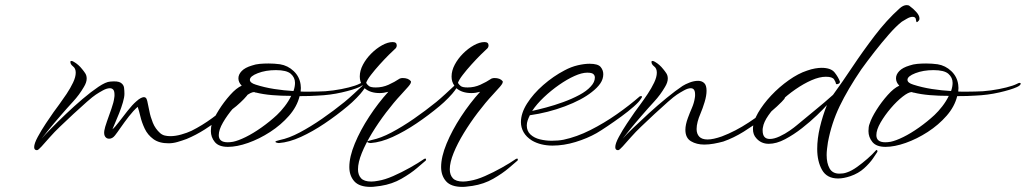

<svg xmlns="http://www.w3.org/2000/svg" viewBox="-20 -558 4023 753"><path d="M125 31Q114 31 114 19Q114 5 128 -21Q142 -47 160 -74Q178 -101 190 -118Q198 -129 212 -148Q226 -167 241 -189.5Q256 -212 266.5 -234Q277 -256 277 -273Q277 -290 266 -298Q256 -306 256 -315Q256 -319 260 -319Q265 -319 272 -314Q279 -310 287 -303Q295 -296 302 -287Q308 -280 314 -271Q320 -262 320 -250Q320 -235 309 -217Q291 -186 267 -160Q243 -134 218 -105Q191 -74 169.5 -47.5Q148 -21 143 -14Q154 -27 179.5 -53Q205 -79 237.5 -110Q270 -141 303.5 -169.5Q337 -198 366 -217.5Q395 -237 412 -238Q442 -241 453.5 -233.5Q465 -226 466.5 -214Q468 -202 468 -190Q468 -177 462 -156.5Q456 -136 447.5 -114.5Q439 -93 431.5 -76Q424 -59 421 -51Q430 -58 446 -79Q462 -100 480.5 -123.5Q499 -147 514 -160Q525 -170 532.5 -173.5Q540 -177 544 -177Q552 -177 555 -169.5Q558 -162 559 -155Q562 -143 566 -121.5Q570 -100 579.5 -76.5Q589 -53 608 -36Q616 -29 626 -26.5Q636 -24 648 -24Q668 -24 691 -30.5Q714 -37 731 -45Q773 -66 812.5 -95Q852 -124 894 -158L957 -210Q965 -216 967 -216Q972 -216 956.5 -193.5Q941 -171 907 -142Q883 -123 851 -98Q819 -73 783.5 -50.5Q748 -28 712 -13Q693 -6 675.5 -1Q658 4 641 4Q604 4 581.5 -12.5Q559 -29 547.5 -53.5Q536 -78 530.5 -101.5Q525 -125 520 -139Q503 -124 485.5 -101.5Q468 -79 453.5 -58Q439 -37 431 -27Q421 -14 408 -14Q398 -14 392.5 -22Q387 -30 389 -45Q391 -58 399.5 -82Q408 -106 417 -131.5Q426 -157 428 -174Q429 -178 429 -181.5Q429 -185 429 -187Q429 -201 424 -206.5Q419 -212 411 -212Q399 -212 383.5 -203.5Q368 -195 356 -187Q345 -180 320.5 -158.5Q296 -137 268 -111Q240 -85 215 -61Q194 -41 175 -19.5Q156 2 143 16.5Q130 31 125 31Z M874 18Q838 18 822.5 -1Q807 -20 807 -44Q807 -52 808 -59.5Q809 -67 812 -74Q819 -96 838.5 -127Q858 -158 882.5 -185.5Q907 -213 928 -222Q915 -235 915 -251Q915 -266 928 -279.5Q941 -293 968 -301Q982 -306 998.5 -307.5Q1015 -309 1033 -309Q1056 -309 1078 -306Q1109 -301 1132 -279Q1155 -257 1159 -226Q1161 -213 1159 -199Q1176 -198 1193 -198.5Q1210 -199 1225 -199Q1255 -199 1287.5 -203.5Q1320 -208 1347.5 -215Q1375 -222 1389 -229Q1396 -233 1400 -233Q1404 -233 1404 -230Q1404 -223 1388 -216Q1366 -206 1320.5 -195.5Q1275 -185 1225 -183Q1212 -182 1194 -181.5Q1176 -181 1155 -181Q1145 -140 1113.5 -104Q1082 -68 1039.5 -40.5Q997 -13 953 2.5Q909 18 874 18ZM1131 -201Q1137 -218 1137 -233Q1137 -254 1120.5 -268.5Q1104 -283 1062 -283Q1022 -283 991 -271Q960 -259 960 -245Q960 -233 983 -226Q1017 -215 1055.5 -209Q1094 -203 1131 -201ZM873 0Q878 0 883 -0.5Q888 -1 894 -2Q914 -6 943.5 -20.5Q973 -35 1005.5 -58Q1038 -81 1066 -107Q1081 -121 1096.5 -141Q1112 -161 1122 -182Q1082 -182 1047 -185Q1012 -188 984 -195Q983 -194 980 -196Q978 -196 977 -197Q964 -197 941 -179Q918 -161 894.5 -133.5Q871 -106 854.5 -77.5Q838 -49 838 -28Q838 0 873 0Z M1434 175Q1389 175 1369.5 153Q1350 131 1350 97Q1350 57 1371.5 5Q1393 -47 1428 -100.5Q1463 -154 1503 -198Q1485 -193 1469 -193Q1432 -193 1410 -212L1403 -202Q1396 -192 1378.5 -174Q1361 -156 1344 -142Q1301 -106 1253.5 -74Q1206 -42 1160 -21Q1114 0 1074 3Q1070 3 1065 1.5Q1060 0 1060 -2Q1060 -5 1078 -9Q1113 -16 1155.5 -38.5Q1198 -61 1243.5 -92.5Q1289 -124 1331 -158Q1348 -172 1367.5 -190Q1387 -208 1402 -222Q1391 -237 1391 -258Q1391 -281 1403.5 -304.5Q1416 -328 1436 -348Q1456 -368 1478.5 -380.5Q1501 -393 1520 -393Q1536 -393 1536 -380Q1536 -371 1528 -365Q1521 -359 1504.5 -342.5Q1488 -326 1469 -305Q1450 -284 1435 -264.5Q1420 -245 1416 -233Q1420 -226 1427 -220.5Q1434 -215 1454 -215Q1480 -215 1503.5 -225.5Q1527 -236 1548 -250Q1554 -252 1559 -252Q1581 -252 1591 -240Q1595 -234 1581 -218Q1567 -202 1553 -187Q1524 -156 1494 -116.5Q1464 -77 1439 -36Q1414 5 1399 42Q1384 79 1384 106Q1384 128 1396 141Q1408 154 1436 154Q1448 154 1463 151Q1489 147 1522 132.5Q1555 118 1588 99.5Q1621 81 1644 65Q1646 64 1648 64Q1651 64 1651 68Q1651 72 1647 74Q1640 80 1615.5 101Q1591 122 1554.5 143Q1518 164 1473 171Q1463 172 1453 173.5Q1443 175 1434 175Z M1794 175Q1749 175 1729.5 153Q1710 131 1710 97Q1710 57 1731.5 5Q1753 -47 1788 -100.5Q1823 -154 1863 -198Q1845 -193 1829 -193Q1792 -193 1770 -212L1763 -202Q1756 -192 1738.5 -174Q1721 -156 1704 -142Q1661 -106 1613.5 -74Q1566 -42 1520 -21Q1474 0 1434 3Q1430 3 1425 1.5Q1420 0 1420 -2Q1420 -5 1438 -9Q1473 -16 1515.5 -38.5Q1558 -61 1603.5 -92.5Q1649 -124 1691 -158Q1708 -172 1727.5 -190Q1747 -208 1762 -222Q1751 -237 1751 -258Q1751 -281 1763.5 -304.5Q1776 -328 1796 -348Q1816 -368 1838.5 -380.5Q1861 -393 1880 -393Q1896 -393 1896 -380Q1896 -371 1888 -365Q1881 -359 1864.5 -342.5Q1848 -326 1829 -305Q1810 -284 1795 -264.5Q1780 -245 1776 -233Q1780 -226 1787 -220.5Q1794 -215 1814 -215Q1840 -215 1863.5 -225.5Q1887 -236 1908 -250Q1914 -252 1919 -252Q1941 -252 1951 -240Q1955 -234 1941 -218Q1927 -202 1913 -187Q1884 -156 1854 -116.5Q1824 -77 1799 -36Q1774 5 1759 42Q1744 79 1744 106Q1744 128 1756 141Q1768 154 1796 154Q1808 154 1823 151Q1849 147 1882 132.5Q1915 118 1948 99.5Q1981 81 2004 65Q2006 64 2008 64Q2011 64 2011 68Q2011 72 2007 74Q2000 80 1975.5 101Q1951 122 1914.5 143Q1878 164 1833 171Q1823 172 1813 173.5Q1803 175 1794 175Z M2147 13Q2124 13 2103.5 8Q2083 3 2066 -7Q2044 -21 2033.5 -39.5Q2023 -58 2023 -79Q2023 -114 2047 -152Q2071 -190 2110.5 -224.5Q2150 -259 2194 -282Q2220 -296 2246 -302Q2272 -308 2292 -308Q2325 -308 2335.5 -295.5Q2346 -283 2346 -267Q2346 -248 2334.5 -231Q2323 -214 2301 -197Q2262 -166 2195.5 -141Q2129 -116 2058 -106Q2053 -96 2049.5 -86Q2046 -76 2046 -66Q2046 -44 2060.5 -30.5Q2075 -17 2097.5 -11.5Q2120 -6 2144 -6Q2156 -6 2168 -7Q2180 -8 2190 -10Q2242 -21 2295.5 -48Q2349 -75 2399 -110Q2449 -145 2489 -180Q2491 -181 2494 -181Q2498 -181 2498 -179Q2498 -176 2494 -171Q2487 -159 2465.5 -140Q2444 -121 2416.5 -101Q2389 -81 2363 -63.5Q2337 -46 2320 -36Q2283 -15 2237 -1Q2191 13 2147 13ZM2067 -123Q2090 -128 2122 -136.5Q2154 -145 2188.5 -157.5Q2223 -170 2252 -185.5Q2281 -201 2297 -219Q2313 -236 2313 -254Q2313 -262 2307 -267.5Q2301 -273 2283 -273Q2262 -273 2233 -260Q2204 -247 2172.5 -225Q2141 -203 2113 -176.5Q2085 -150 2067 -123Z M2404 31Q2393 31 2393 19Q2393 5 2407 -21Q2421 -47 2439 -74Q2457 -101 2469 -118Q2477 -129 2491 -148Q2505 -167 2520 -189.5Q2535 -212 2545.5 -234Q2556 -256 2556 -273Q2556 -290 2545 -298Q2535 -306 2535 -315Q2535 -319 2539 -319Q2544 -319 2551 -314Q2558 -310 2566 -303Q2574 -296 2581 -287Q2587 -280 2593 -271Q2599 -262 2599 -250Q2599 -235 2588 -217Q2570 -186 2546 -160Q2522 -134 2497 -105Q2470 -74 2448.5 -47.5Q2427 -21 2422 -14Q2434 -28 2461.5 -54.5Q2489 -81 2524 -113Q2559 -145 2594.5 -174Q2630 -203 2657 -221Q2668 -228 2685 -234.5Q2702 -241 2718 -241Q2732 -241 2741.5 -232.5Q2751 -224 2751 -202Q2751 -183 2743.5 -158Q2736 -133 2727 -112Q2720 -96 2716 -80.5Q2712 -65 2712 -52Q2712 -33 2722.5 -22Q2733 -11 2755 -11Q2777 -11 2811 -23Q2864 -43 2917 -78Q2970 -113 3013 -149Q3024 -158 3033 -164Q3042 -170 3052 -180Q3054 -181 3056 -181Q3059 -181 3059 -178Q3059 -175 3056 -170Q3050 -162 3027 -140.5Q3004 -119 2970 -92.5Q2936 -66 2896.5 -41.5Q2857 -17 2817 -3Q2799 2 2779.5 5.5Q2760 9 2742 9Q2712 9 2690 -4Q2668 -17 2668 -49Q2668 -69 2678 -96Q2685 -115 2693.5 -134.5Q2702 -154 2705 -174Q2706 -178 2706 -181.5Q2706 -185 2706 -188Q2706 -212 2689 -212Q2678 -212 2662.5 -203.5Q2647 -195 2635 -187Q2624 -180 2599.5 -158.5Q2575 -137 2547 -111Q2519 -85 2494 -61Q2473 -41 2454 -19.5Q2435 2 2422 16.5Q2409 31 2404 31Z M3267 142Q3223 142 3204 108.5Q3185 75 3185 26Q3185 -14 3195.5 -58.5Q3206 -103 3223 -146Q3210 -131 3184 -106Q3158 -81 3125.5 -55.5Q3093 -30 3059 -12Q3025 6 2995 6Q2965 6 2946 -16Q2933 -30 2933 -52Q2933 -81 2953 -115.5Q2973 -150 3004.5 -183.5Q3036 -217 3073.5 -243.5Q3111 -270 3145 -281Q3162 -287 3176.5 -289.5Q3191 -292 3202 -292Q3239 -292 3253.5 -273.5Q3268 -255 3274 -238V-237Q3274 -231 3266 -228.5Q3258 -226 3258 -232Q3258 -235 3251.5 -246Q3245 -257 3219 -257Q3194 -257 3163 -243.5Q3132 -230 3099.5 -207.5Q3067 -185 3039.5 -158.5Q3012 -132 2993.5 -105.5Q2975 -79 2972 -58Q2971 -55 2971 -52Q2971 -49 2971 -46Q2971 -13 2999 -13Q3016 -13 3037.5 -23Q3059 -33 3077.5 -46Q3096 -59 3104 -66Q3136 -93 3176 -125.5Q3216 -158 3247 -186Q3282 -234 3323 -295.5Q3364 -357 3410.5 -418Q3457 -479 3507 -524Q3522 -538 3536 -538Q3544 -538 3548 -534Q3562 -524 3574 -510.5Q3586 -497 3586 -486Q3586 -480 3584 -478Q3578 -471 3576 -471Q3574 -471 3573.5 -474.5Q3573 -478 3572 -482Q3571 -492 3559 -492Q3549 -492 3535.5 -484Q3522 -476 3517 -473Q3495 -456 3466.5 -423.5Q3438 -391 3409.5 -354.5Q3381 -318 3358 -286Q3305 -208 3273 -141.5Q3241 -75 3227 0Q3225 13 3223.5 26Q3222 39 3222 50Q3222 82 3233.5 102.5Q3245 123 3272 123Q3279 123 3286.5 122Q3294 121 3302 118Q3320 112 3341 97Q3362 82 3382 64.5Q3402 47 3415 32Q3417 30 3418 30Q3420 30 3421 33.5Q3422 37 3420 39Q3417 44 3404 63Q3391 82 3369 102Q3347 122 3315 133Q3288 142 3267 142Z M3453 18Q3417 18 3401.5 -1Q3386 -20 3386 -44Q3386 -52 3387 -59.5Q3388 -67 3391 -74Q3398 -96 3417.5 -127Q3437 -158 3461.5 -185.5Q3486 -213 3507 -222Q3494 -235 3494 -251Q3494 -266 3507 -279.5Q3520 -293 3547 -301Q3561 -306 3577.5 -307.5Q3594 -309 3612 -309Q3635 -309 3657 -306Q3688 -301 3711 -279Q3734 -257 3738 -226Q3740 -213 3738 -199Q3755 -198 3772 -198.5Q3789 -199 3804 -199Q3834 -199 3866.5 -203.5Q3899 -208 3926.5 -215Q3954 -222 3968 -229Q3975 -233 3979 -233Q3983 -233 3983 -230Q3983 -223 3967 -216Q3945 -206 3899.5 -195.5Q3854 -185 3804 -183Q3791 -182 3773 -181.5Q3755 -181 3734 -181Q3724 -140 3692.5 -104Q3661 -68 3618.5 -40.5Q3576 -13 3532 2.5Q3488 18 3453 18ZM3710 -201Q3716 -218 3716 -233Q3716 -254 3699.5 -268.5Q3683 -283 3641 -283Q3601 -283 3570 -271Q3539 -259 3539 -245Q3539 -233 3562 -226Q3596 -215 3634.5 -209Q3673 -203 3710 -201ZM3452 0Q3457 0 3462 -0.5Q3467 -1 3473 -2Q3493 -6 3522.5 -20.5Q3552 -35 3584.5 -58Q3617 -81 3645 -107Q3660 -121 3675.5 -141Q3691 -161 3701 -182Q3661 -182 3626 -185Q3591 -188 3563 -195Q3562 -194 3559 -196Q3557 -196 3556 -197Q3543 -197 3520 -179Q3497 -161 3473.5 -133.5Q3450 -106 3433.5 -77.5Q3417 -49 3417 -28Q3417 0 3452 0Z"/></svg>

Font: WindSong
Style: Regular
Weight: 400
Designer: Robert E. Leuschke
Foundry: Robert E. Leuschke
Version: Version 1.010; ttfautohint (v1.8.3)